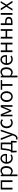

<svg xmlns="http://www.w3.org/2000/svg" viewBox="3986 -4580 830 8842"><g transform="rotate(-90 4401.0 -159.0)"><path d="M94 0H176V-474H438V0H519V-540H94Z M707 231H789V45L787 -50C837 -10 889 13 939 13C1063 13 1174 -94 1174 -278C1174 -445 1100 -554 959 -554C895 -554 835 -517 785 -477H782L774 -540H707ZM927 -56C890 -56 840 -71 789 -115V-408C844 -458 893 -485 940 -485C1048 -485 1090 -401 1090 -277C1090 -141 1021 -56 927 -56Z M1538 13C1612 13 1667 -12 1713 -41L1684 -97C1643 -69 1601 -53 1547 -53C1439 -53 1367 -132 1362 -252H1731C1734 -266 1735 -283 1735 -301C1735 -457 1657 -554 1522 -554C1398 -554 1281 -445 1281 -269C1281 -92 1395 13 1538 13ZM1361 -312C1372 -423 1443 -488 1523 -488C1611 -488 1663 -427 1663 -312Z M1879 0H2257V192H2327L2336 -16V-67H2258V-540H1932L1903 -297C1881 -120 1856 -83 1825 -67H1800V-16L1809 192H1879ZM1914 -67C1939 -105 1962 -170 1975 -283L1996 -474H2177V-67Z M2453 236C2558 236 2614 153 2650 51L2856 -540H2776L2675 -231C2660 -183 2644 -128 2629 -79H2624C2605 -129 2587 -184 2570 -231L2455 -540H2370L2588 3L2576 45C2552 115 2512 168 2450 168C2435 168 2419 163 2408 159L2392 225C2408 232 2429 236 2453 236Z M3169 13C3234 13 3296 -14 3343 -56L3307 -111C3273 -80 3227 -55 3176 -55C3072 -55 3002 -141 3002 -269C3002 -398 3077 -485 3178 -485C3223 -485 3258 -465 3290 -436L3333 -489C3295 -524 3246 -554 3175 -554C3038 -554 2918 -450 2918 -269C2918 -91 3027 13 3169 13Z M3465 0H3539V-258C3539 -305 3533 -382 3530 -438H3534C3550 -396 3568 -353 3584 -313L3694 -52H3750L3859 -313C3875 -353 3893 -396 3909 -438H3913C3910 -382 3904 -305 3904 -258V0H3979V-540H3885L3776 -277C3762 -232 3743 -188 3725 -144H3720C3705 -188 3687 -232 3671 -277L3559 -540H3465Z M4373 13C4505 13 4621 -91 4621 -269C4621 -450 4505 -554 4373 -554C4241 -554 4125 -450 4125 -269C4125 -91 4241 13 4373 13ZM4373 -55C4276 -55 4209 -141 4209 -269C4209 -398 4276 -485 4373 -485C4471 -485 4538 -398 4538 -269C4538 -141 4471 -55 4373 -55Z M4869 0H4950V-474H5135V-540H4685V-474H4869Z M5257 231H5339V45L5337 -50C5387 -10 5439 13 5489 13C5613 13 5724 -94 5724 -278C5724 -445 5650 -554 5509 -554C5445 -554 5385 -517 5335 -477H5332L5324 -540H5257ZM5477 -56C5440 -56 5390 -71 5339 -115V-408C5394 -458 5443 -485 5490 -485C5598 -485 5640 -401 5640 -277C5640 -141 5571 -56 5477 -56Z M6088 13C6162 13 6217 -12 6263 -41L6234 -97C6193 -69 6151 -53 6097 -53C5989 -53 5917 -132 5912 -252H6281C6284 -266 6285 -283 6285 -301C6285 -457 6207 -554 6072 -554C5948 -554 5831 -445 5831 -269C5831 -92 5945 13 6088 13ZM5911 -312C5922 -423 5993 -488 6073 -488C6161 -488 6213 -427 6213 -312Z M6421 0H6503V-245H6775V0H6856V-540H6775V-317H6503V-540H6421Z M7045 0H7127V-245H7399V0H7480V-540H7399V-317H7127V-540H7045Z M7669 0H7832C7960 0 8044 -53 8044 -170C8044 -285 7960 -337 7832 -337H7751V-540H7669ZM7751 -66V-273H7822C7918 -273 7965 -242 7965 -170C7965 -98 7918 -66 7822 -66ZM8141 0H8222V-540H8141Z M8331 0H8417L8494 -131C8513 -164 8531 -197 8550 -228H8555C8576 -197 8597 -164 8615 -131L8698 0H8787L8608 -274L8773 -540H8688L8618 -417C8601 -387 8585 -358 8568 -327H8564C8545 -358 8526 -387 8509 -417L8434 -540H8345L8510 -282Z"/></g></svg>

Font: Noto Sans CJK HK DemiLight
Style: Regular
Weight: 350
Designer: Ryoko NISHIZUKA 西塚涼子 (kana, bopomofo & ideographs); Paul D. Hunt (Latin, Greek & Cyrillic); Sandoll Communications 산돌커뮤니
Foundry: Adobe
Version: Version 2.004;hotconv 1.0.118;makeotfexe 2.5.65603